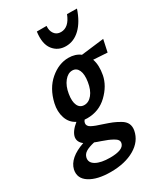

<svg xmlns="http://www.w3.org/2000/svg" viewBox="-289 -758 998 1146"><g transform="rotate(-30 210.5 -184.5)"><path d="M161 -658H228Q225 -626 240.5 -604.5Q256 -583 285 -583Q340 -583 369 -658L437 -657Q411 -579 367.5 -537Q324 -495 269 -495Q214 -495 182 -536.5Q150 -578 161 -658ZM482 -422 464 -338 368 -344Q384 -299 372 -235Q359 -169 302 -114Q245 -59 164 -59Q151 -59 145 -60Q137 -50 136 -41Q133 -21 156 -8.5Q179 4 228 19Q264 31 283.5 39Q303 47 329 62Q355 77 364.5 97.5Q374 118 369 145Q356 212 290 250.5Q224 289 125 289Q33 289 -19 256Q-71 223 -59 166Q-42 95 68 57Q37 34 42 1Q49 -35 96 -73Q56 -93 41 -137.5Q26 -182 38 -235Q59 -326 118.5 -377Q178 -428 245 -428Q293 -428 325 -403ZM274 -245Q282 -295 269 -323Q256 -351 227 -351Q197 -351 172.5 -320.5Q148 -290 140 -240Q132 -191 145 -163.5Q158 -136 188 -136Q219 -136 242.5 -165Q266 -194 274 -245ZM165 100Q159 98 146 93.5Q133 89 126 86Q87 95 66.5 107.5Q46 120 41 142Q34 175 68 194Q102 213 164 213Q256 213 265 172Q268 160 261.5 150Q255 140 237.5 130.5Q220 121 206.5 115.5Q193 110 165 100Z"/></g></svg>

Font: EauTest
Style: Bold Italic
Weight: 700
Italic angle: -12°
Designer: Christian Thalmann (Catharsis Fonts)
Version: Version 0.001;PS 000.001;hotconv 1.0.88;makeotf.lib2.5.64775